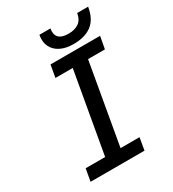

<svg xmlns="http://www.w3.org/2000/svg" viewBox="-215 -1027 1030 1144"><g transform="rotate(-30 300.0 -455.5)"><path d="M80.5 -84.5H214.5L312.5 -640.5H193.5L208.5 -725H549.5L534 -640.5H418L320.5 -84.5H451L436.5 0H65.5ZM236.5 -882Q236.5 -896 239.5 -911H315.5Q313.5 -901 313.5 -890Q313.5 -829.5 394.5 -829.5Q436 -829.5 463.8 -848Q491.5 -866.5 499.5 -911H574.5Q562 -833 515.5 -797Q469 -761 389 -761Q344 -761 309.5 -775.2Q275 -789.5 255.8 -816.8Q236.5 -844 236.5 -882Z"/></g></svg>

Font: JuliaMono MediumItalic
Style: Regular
Weight: 500
Italic angle: -9°
Monospace: yes
Designer: cormullion
Foundry: corm
Version: Version 0.049; ttfautohint (v1.8.4)